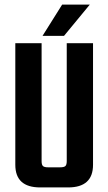

<svg xmlns="http://www.w3.org/2000/svg" viewBox="-20 -820 474 840"><path d="M272 -631H387V-99Q387 0 278 0H156Q47 0 47 -99V-631H162V-115Q162 -99 168 -93.5Q174 -88 190 -88H243Q260 -88 266 -93.5Q272 -99 272 -115ZM373 -800 260 -663H166L252 -800Z"/></svg>

Font: Teko Medium
Style: Regular
Weight: 500
Designer: Manushi Parikh, Jonny Pinhorn
Foundry: Indian Type Foundry
Version: Version 1.106;PS 1.0;hotconv 1.0.78;makeotf.lib2.5.61930; tt